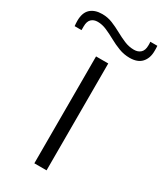

<svg xmlns="http://www.w3.org/2000/svg" viewBox="-292 -1008 920 1089"><g transform="rotate(30 168.5 -463.0)"><path d="M129 0V-700H209V0ZM-62 -788Q-63 -797 -63.5 -806Q-64 -815 -64 -822Q-64 -875 -36.5 -900.5Q-9 -926 40 -926Q76 -926 108 -913Q140 -900 170.5 -883Q201 -866 232 -853Q263 -840 296 -840Q322 -840 338.5 -855Q355 -870 355 -903Q355 -908 355 -913.5Q355 -919 354 -926H400Q401 -917 401 -908.5Q401 -900 401 -892Q401 -845 375 -816.5Q349 -788 297 -788Q260 -788 226 -801Q192 -814 160.5 -831.5Q129 -849 99 -862Q69 -875 40 -875Q14 -875 -1.5 -860Q-17 -845 -17 -812Q-17 -806 -17 -800.5Q-17 -795 -17 -788Z"/></g></svg>

Font: Georama ExtraExtended Light
Style: Regular
Weight: 300
Width: 8
Designer: Jean-Baptiste Levee
Foundry: Production Type
Version: Version 1.000